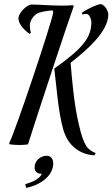

<svg xmlns="http://www.w3.org/2000/svg" viewBox="-20 -697 543 927"><path d="M336 -667 333 -672C310 -670 300 -670 276 -670C222 -670 173 -675 133 -675C109 -675 69 -634 69 -608C69 -585 90 -557 123 -533L129 -539C125 -552 124 -566 124 -574C124 -602 149 -629 166 -635C185 -641 209 -645 234 -647C236 -644 237 -640 237 -637C231 -591 54 -62 24 -5L27 0C44 2 59 3 73 3C97 3 115 0 115 0C162 -148 311 -600 336 -667ZM421 -589C421 -519 383 -465 242 -366C254 -269 261 -159 285 -73C312 24 387 51 436 53L442 42C406 27 385 13 360 -99C338 -191 327 -316 321 -394C404 -459 503 -546 503 -628C503 -639 488 -677 464 -677C456 -677 410 -660 375 -635L379 -627C385 -629 390 -630 397 -630C412 -630 421 -603 421 -589ZM206 55C174 55 147 80 147 111C147 133 163 143 182 142C174 162 146 180 102 192L106 210C176 197 237 151 237 92C237 69 224 55 206 55Z"/></svg>

Font: Romanesco
Style: Regular
Weight: 400
Designer: Astigmatic (AOETI)
Foundry: Astigmatic (AOETI)
Version: Version 1.000